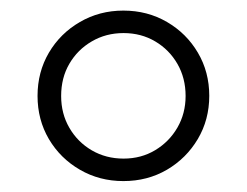

<svg xmlns="http://www.w3.org/2000/svg" viewBox="-20 -725 459 357"><path d="M209.4 -388.3Q165 -388.3 128.6 -409.4Q92.1 -430.5 70.9 -466.4Q49.8 -502.3 49.8 -546.7Q49.8 -591 70.9 -627Q92.1 -663 128.6 -684.1Q165 -705.3 209.4 -705.3Q254.2 -705.3 290.5 -684.1Q326.8 -663 347.9 -627.1Q369.1 -591.2 369.1 -546.8Q369.1 -502.5 347.8 -466.5Q326.5 -430.6 290.4 -409.4Q254.3 -388.3 209.4 -388.3ZM209.7 -430.1Q242.5 -430.1 268.6 -445.8Q294.7 -461.5 309.9 -487.8Q325.1 -514.2 325.1 -546.5Q325.1 -579.8 309.9 -606.2Q294.7 -632.6 268.6 -648Q242.5 -663.5 209.7 -663.5Q177 -663.5 150.6 -648Q124.2 -632.6 109 -606.5Q93.7 -580.4 93.7 -546.5Q93.7 -513.6 109 -487.3Q124.2 -461 150.6 -445.5Q177 -430.1 209.7 -430.1Z"/></svg>

Font: Montserrat Alternates Thin
Style: Regular
Weight: 100
Designer: Julieta Ulanovsky
Foundry: Julieta Ulanovsky
Version: Version 9.000